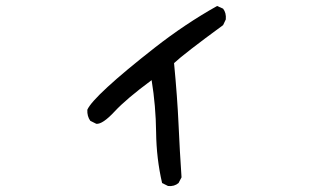

<svg xmlns="http://www.w3.org/2000/svg" viewBox="-20 -548 1040 642"><path d="M542 74 522 64Q503 -18 502 -106Q501 -194 487 -280Q403 -218 363 -175Q323 -132 302 -134L282 -144Q271 -159 272 -181Q282 -204 339.5 -257Q397 -310 498 -389Q599 -468 706 -528L726 -519Q737 -505 735 -483L726 -464Q595 -368 562 -337Q573 -222 577 -132.5Q581 -43 587 45L577 64Q563 76 542 74Z"/></svg>

Font: Kosefont JP
Style: Regular
Weight: 400
Designer: Nozomi Seto 瀬戸のぞみ
Version: Version 3.00;June 19, 2020